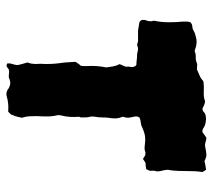

<svg xmlns="http://www.w3.org/2000/svg" viewBox="-52 -581 651 587"><g transform="rotate(90 273.5 -287.5)"><path d="M506 -581Q504 -569 503.5 -557.5Q503 -546 503 -534Q503 -520 502.5 -507Q502 -494 500 -480Q499 -478 499 -474Q500 -464 502.5 -454.5Q505 -445 503 -437Q501 -432 502 -427Q503 -422 501 -417Q500 -415 499 -413Q498 -411 497 -409Q492 -408 487.5 -407.5Q483 -407 478 -407Q476 -406 472.5 -403.5Q469 -401 466 -399Q462 -401 459.5 -403Q457 -405 454 -406Q452 -406 449 -406.5Q446 -407 444 -406Q437 -403 425.5 -404.5Q414 -406 406 -406Q396 -406 387.5 -403.5Q379 -401 370 -397Q363 -393 355.5 -392.5Q348 -392 340 -389Q335 -382 336 -376Q338 -368 339.5 -358.5Q341 -349 337 -339Q337 -335 338 -334Q342 -324 342 -314Q342 -304 340 -293Q339 -283 339 -273.5Q339 -264 337 -253Q335 -242 338 -233Q339 -227 339 -221Q339 -215 339 -210Q338 -203 338 -206.5Q338 -210 338 -210V-207Q338 -206 337.5 -205.5Q337 -205 337 -204Q338 -187 337.5 -178.5Q337 -170 336 -163.5Q335 -157 332 -144V-139Q336 -123 336 -106.5Q336 -90 335 -74Q335 -63 335.5 -52Q336 -41 340 -29Q339 -23 337 -15.5Q335 -8 332 -1Q331 3 328.5 6Q326 9 321 13Q297 11 276 17Q265 21 253 14Q251 12 251 12Q236 3 222 9Q216 12 210 11Q204 10 199 10Q192 10 187 15Q182 20 174 16Q173 8 175.5 1Q178 -6 179 -15Q178 -22 175.5 -30Q173 -38 171 -46Q173 -51 174 -55.5Q175 -60 175 -64Q176 -69 175.5 -74.5Q175 -80 175 -85Q176 -101 175.5 -115.5Q175 -130 173 -145Q171 -157 170.5 -168.5Q170 -180 169 -193Q172 -197 174.5 -201Q177 -205 181 -209Q182 -217 182 -217Q182 -217 182 -217.5Q182 -218 182 -227Q181 -241 182 -256.5Q183 -272 186 -286Q185 -297 183 -307.5Q181 -318 176 -328Q178 -333 180.5 -338Q183 -343 184 -347Q183 -355 184.5 -361Q186 -367 183 -374Q182 -377 178 -379Q171 -379 164 -380Q157 -381 150 -381Q143 -381 136.5 -383Q130 -385 123 -383Q117 -380 111.5 -382.5Q106 -385 100 -384H74L49 -388Q47 -388 44 -391Q41 -394 41 -397V-404Q43 -410 44.5 -416.5Q46 -423 44 -430Q43 -431 43.5 -433.5Q44 -436 44 -437Q48 -455 48 -479Q48 -503 46 -521Q46 -527 46 -533Q46 -539 48 -544Q53 -549 58 -549.5Q63 -550 68 -551Q73 -553 77 -555.5Q81 -558 86 -559Q109 -567 129 -559Q129 -559 136 -557Q145 -561 155 -560.5Q165 -560 176 -565Q178 -565 182.5 -564.5Q187 -564 192 -564Q201 -568 210.5 -572Q220 -576 229 -584Q245 -586 260.5 -585Q276 -584 290 -589Q297 -588 302.5 -585.5Q308 -583 312 -581Q319 -581 323 -585.5Q327 -590 335 -591Q343 -593 358 -590Q364 -589 370.5 -584.5Q377 -580 384 -581Q389 -584 392.5 -587Q396 -590 401 -593Q407 -593 414 -590.5Q421 -588 427 -589Q434 -590 440.5 -591.5Q447 -593 457 -593Q461 -592 465 -590.5Q469 -589 473 -587Q479 -589 485.5 -590Q492 -591 499 -592Q501 -589 503 -586Q505 -583 506 -581Z"/></g></svg>

Font: Daruma Drop One
Style: Regular
Weight: 400
Designer: Maniackers Design
Version: Version 1.000